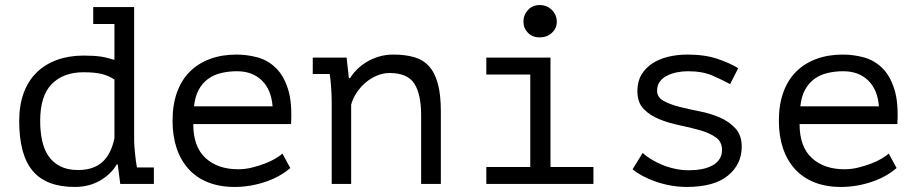

<svg xmlns="http://www.w3.org/2000/svg" viewBox="-20 -728 3640 760"><path d="M349 -700H511V-171Q511 -162 512 -148.5Q513 -135 514.5 -120Q516 -105 518 -90.5Q520 -76 522 -65H589V0H456L446 -77H442Q420 -39 376.5 -13.5Q333 12 276 12Q163 12 109.5 -51.5Q56 -115 56 -249Q56 -312 74 -360.5Q92 -409 125.5 -441.5Q159 -474 206 -491Q253 -508 311 -508Q332 -508 348.5 -507Q365 -506 379 -504Q393 -502 405.5 -498.5Q418 -495 433 -491V-633H349ZM289 -55Q350 -55 385 -86.5Q420 -118 433 -181V-413Q411 -428 383.5 -435Q356 -442 311 -442Q231 -442 185 -395.5Q139 -349 139 -249Q139 -208 146.5 -172.5Q154 -137 171.5 -111Q189 -85 218 -70Q247 -55 289 -55Z M1129 -63Q1111 -47 1086.5 -33Q1062 -19 1033 -9Q1004 1 972.5 6.5Q941 12 909 12Q849 12 803 -6.5Q757 -25 726 -59.5Q695 -94 679 -142Q663 -190 663 -250Q663 -313 680.5 -362Q698 -411 731 -444Q764 -477 811 -494.5Q858 -512 916 -512Q958 -512 999 -501Q1040 -490 1071.5 -459.5Q1103 -429 1120 -375.5Q1137 -322 1132 -237H745Q745 -147 793.5 -102.5Q842 -58 923 -58Q950 -58 976.5 -64.5Q1003 -71 1027 -80Q1051 -89 1069.5 -100Q1088 -111 1098 -120ZM918 -446Q885 -446 855.5 -439Q826 -432 803.5 -415.5Q781 -399 766.5 -372.5Q752 -346 748 -307H1059Q1054 -373 1016.5 -409.5Q979 -446 918 -446Z M1293 -325Q1293 -334 1292.5 -348.5Q1292 -363 1291 -378.5Q1290 -394 1288.5 -409Q1287 -424 1285 -435H1218V-500H1352L1361 -419H1366Q1376 -436 1392.5 -452.5Q1409 -469 1431 -482.5Q1453 -496 1480 -504Q1507 -512 1537 -512Q1583 -512 1618.5 -502Q1654 -492 1677.5 -466.5Q1701 -441 1713 -397.5Q1725 -354 1725 -287V0H1647V-272Q1647 -355 1620 -397Q1593 -439 1522 -439Q1496 -439 1471.5 -428.5Q1447 -418 1427 -401Q1407 -384 1392 -361.5Q1377 -339 1370 -314V0H1293Z M1905 0V-67H2079V-433H1905V-500H2159V-67H2329V0ZM2052 -642Q2052 -669 2070 -688.5Q2088 -708 2116 -708Q2145 -708 2164.5 -688.5Q2184 -669 2184 -642Q2184 -616 2164.5 -598Q2145 -580 2116 -580Q2088 -580 2070 -598Q2052 -616 2052 -642Z M2838 -135Q2838 -167 2813 -184.5Q2788 -202 2751 -212.5Q2714 -223 2670.5 -232Q2627 -241 2590 -256Q2553 -271 2528 -296.5Q2503 -322 2503 -368Q2503 -406 2519.5 -433Q2536 -460 2563 -477.5Q2590 -495 2626 -503.5Q2662 -512 2701 -512Q2771 -512 2821.5 -494.5Q2872 -477 2902 -458L2870 -395Q2837 -413 2798.5 -429.5Q2760 -446 2702 -446Q2680 -446 2658.5 -441.5Q2637 -437 2619.5 -428Q2602 -419 2591.5 -404.5Q2581 -390 2581 -369Q2581 -343 2606 -329Q2631 -315 2668 -305.5Q2705 -296 2748.5 -287.5Q2792 -279 2829 -263Q2866 -247 2891 -220Q2916 -193 2916 -147Q2916 -78 2861.5 -33Q2807 12 2698 12Q2665 12 2633 6Q2601 0 2573 -10Q2545 -20 2522 -32.5Q2499 -45 2484 -58L2524 -123Q2536 -111 2556 -98.5Q2576 -86 2600 -76Q2624 -66 2651.5 -60Q2679 -54 2707 -54Q2734 -54 2757.5 -58.5Q2781 -63 2799 -72.5Q2817 -82 2827.5 -97.5Q2838 -113 2838 -135Z M3529 -63Q3511 -47 3486.5 -33Q3462 -19 3433 -9Q3404 1 3372.5 6.5Q3341 12 3309 12Q3249 12 3203 -6.5Q3157 -25 3126 -59.5Q3095 -94 3079 -142Q3063 -190 3063 -250Q3063 -313 3080.5 -362Q3098 -411 3131 -444Q3164 -477 3211 -494.5Q3258 -512 3316 -512Q3358 -512 3399 -501Q3440 -490 3471.5 -459.5Q3503 -429 3520 -375.5Q3537 -322 3532 -237H3145Q3145 -147 3193.5 -102.5Q3242 -58 3323 -58Q3350 -58 3376.5 -64.5Q3403 -71 3427 -80Q3451 -89 3469.5 -100Q3488 -111 3498 -120ZM3318 -446Q3285 -446 3255.5 -439Q3226 -432 3203.5 -415.5Q3181 -399 3166.5 -372.5Q3152 -346 3148 -307H3459Q3454 -373 3416.5 -409.5Q3379 -446 3318 -446Z"/></svg>

Font: PT Mono
Style: Regular
Weight: 400
Monospace: yes
Designer: A.Korolkova, I.Chaeva
Foundry: ParaType Ltd
Version: Version 1.001W OFL